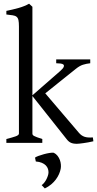

<svg xmlns="http://www.w3.org/2000/svg" viewBox="-20 -777 528 1044"><path d="M14.6 0V-21Q46.9 -29.3 64.9 -35.6Q83 -42 83 -50.8V-632.8Q83 -655.3 80.3 -667.5Q77.6 -679.7 70.1 -685.8Q62.5 -691.9 49.1 -693.8Q35.6 -695.8 14.6 -698.2V-717.8Q48.3 -724.6 80.8 -733.6Q113.3 -742.7 138.2 -756.8L156.2 -740.2V-258.8L306.6 -390.1Q322.8 -404.3 326.2 -412.8Q329.6 -421.4 325 -425.8Q320.3 -430.2 309.3 -431.6Q298.3 -433.1 285.6 -433.1V-454.1H470.7V-433.1Q449.2 -430.7 431.2 -425Q413.1 -419.4 392.6 -402.8L226.1 -269.5L409.7 -54.2Q416.5 -46.4 423.8 -41.3Q431.2 -36.1 439.9 -33.2Q448.7 -30.3 459.7 -29.5Q470.7 -28.8 484.9 -29.8L487.8 -8.8Q473.6 -5.4 459.7 -2.9Q445.8 -0.5 433.8 1.2Q421.9 2.9 412.4 3.9Q402.8 4.9 397.9 4.9Q377.4 4.9 365 -1Q352.5 -6.8 341.8 -21L156.2 -254.9V-50.8Q156.2 -46.9 158 -43.9Q159.7 -41 165 -37.8Q170.4 -34.7 181.2 -30.8Q191.9 -26.9 210 -21V0ZM310.1 140.6Q307.6 154.3 301 169.4Q294.4 184.6 283.9 198.7Q273.4 212.9 258.3 225.6Q243.2 238.3 223.6 247.6L206.5 229.5Q212.9 225.6 219.5 217.5Q226.1 209.5 231.2 200Q236.3 190.4 239.7 180.4Q243.2 170.4 243.7 162.1Q244.1 151.4 240.7 141.1Q237.3 130.9 229 122.3Q220.7 113.8 207.3 108.2Q193.8 102.5 174.8 101.1L170.4 80.1Q174.8 76.2 188.5 71Q202.1 65.9 218.3 61.5Q234.4 57.1 249.5 54.7Q264.6 52.2 272.5 53.7Q284.7 59.6 293 70.3Q301.3 81.1 305.7 93.3Q310.1 105.5 311 117.9Q312 130.4 310.1 140.6Z"/></svg>

Font: Noto Serif Devanagari
Style: Bold
Weight: 700
Designer: Monotype Design Team
Foundry: Monotype Imaging Inc.
Version: Version 1.01